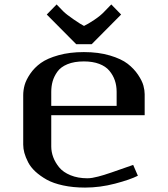

<svg xmlns="http://www.w3.org/2000/svg" viewBox="-20 -826 748 856"><path d="M388.7 -628.9H319.8L188.5 -761.2L232.4 -806.2L262.7 -774.9Q275.4 -762.2 308.3 -739.5Q341.3 -716.8 354.5 -710.4Q370.6 -717.8 399.4 -736.8Q428.2 -755.9 445.8 -774.9L476.1 -806.2L520 -761.2ZM369.6 -31.2Q379.9 -31.2 392.1 -33.2Q404.3 -35.2 417.7 -38.8Q431.2 -42.5 440.4 -45.2Q449.7 -47.9 462.2 -52.2Q474.6 -56.6 477.1 -57.1L573.7 -90.8L594.7 -42.5Q560.1 -24.9 492.9 -7.3Q425.8 10.3 359.4 10.3Q305.7 10.3 261.5 0.7Q217.3 -8.8 188.2 -25.1Q159.2 -41.5 137.9 -61Q116.7 -80.6 105.2 -103Q93.8 -125.5 88.6 -144.5Q83.5 -163.6 83.5 -181.2V-401.9Q83.5 -423.8 89.8 -446.8Q96.2 -469.7 114.7 -497.1Q133.3 -524.4 162.1 -545.2Q190.9 -565.9 240.7 -579.8Q290.5 -593.8 354 -593.8Q419.4 -593.8 470.2 -578.6Q521 -563.5 549.1 -541.7Q577.1 -520 595.5 -492.7Q613.8 -465.3 619.4 -444.3Q625 -423.3 625 -406.2V-312.5H208.5V-172.9Q208.5 -148.9 217.3 -125.2Q226.1 -101.6 243.9 -79.8Q261.7 -58.1 294.4 -44.7Q327.1 -31.2 369.6 -31.2ZM208.5 -354H500V-416.5Q500 -444.3 491.9 -467.8Q483.9 -491.2 467.5 -510.7Q451.2 -530.3 422.1 -541.3Q393.1 -552.2 354 -552.2Q311 -552.2 280.8 -539.8Q250.5 -527.3 235.6 -506.1Q220.7 -484.9 214.6 -463.1Q208.5 -441.4 208.5 -416.5Z"/></svg>

Font: Resagnicto
Style: Bold
Weight: 700
Version: Version 0.9991